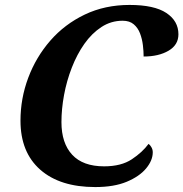

<svg xmlns="http://www.w3.org/2000/svg" viewBox="-20 -748 743 778"><path d="M366 10Q223 10 143 -60.5Q63 -131 63 -259Q63 -349 94.5 -433Q126 -517 184 -583.5Q242 -650 323.5 -689Q405 -728 505 -728Q605 -728 654 -695.5Q703 -663 703 -609Q703 -566 663 -542.5Q623 -519 562 -519Q562 -540 559 -565Q556 -590 547.5 -612.5Q539 -635 522 -649.5Q505 -664 477 -664Q430 -664 391 -638.5Q352 -613 322 -570.5Q292 -528 271 -474Q250 -420 239.5 -363Q229 -306 229 -253Q229 -168 272.5 -121Q316 -74 402 -74Q471 -74 514 -102.5Q557 -131 582 -165Q588 -161 593.5 -151.5Q599 -142 599 -131Q599 -98 572 -65.5Q545 -33 493.5 -11.5Q442 10 366 10Z"/></svg>

Font: Noto Serif
Style: Bold Italic
Weight: 700
Italic angle: -12°
Designer: Monotype Design Team
Foundry: Monotype Imaging Inc.
Version: Version 2.013